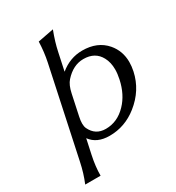

<svg xmlns="http://www.w3.org/2000/svg" viewBox="-221 -889 1117 1220"><g transform="rotate(-30 337.0 -278.5)"><path d="M333 -40.5Q418.9 -40.5 483.9 -108.9Q543 -170.4 564 -268.6Q572.3 -306.6 572.3 -338.9Q572.3 -390.1 551.8 -428.2Q515.6 -496.6 429.7 -496.6Q354 -496.6 293 -428.2Q268.1 -400.4 256.3 -344.2L224.1 -192.9Q218.3 -166 218.3 -145.5Q218.3 -123.5 225.1 -108.9Q257.3 -40.5 333 -40.5ZM332 9.8Q238.8 9.8 194.3 -51.8L170.9 56.6Q154.3 133.8 154.3 200.2H41.5Q69.3 134.3 85.4 56.6L223.1 -589.8Q237.8 -659.2 240.2 -734.4L356.9 -756.8Q327.6 -680.7 314 -614.7L286.6 -486.3Q359.9 -546.9 450.2 -546.9Q561.5 -546.9 623.5 -474.6Q673.8 -415.5 673.8 -334.5Q673.8 -303.2 666.5 -268.6Q640.1 -145.5 535.6 -62.5Q444.3 9.8 332 9.8Z"/></g></svg>

Font: Classica
Style: Book Oblique
Weight: 400
Italic angle: -12°
Designer: Wojciech Kalinowski "wmk69" (wmk69@o2.pl)
Foundry: Wojciech Kalinowski "wmk69" (wmk69@o2.pl)
Version: Version 2.1.1; 2021-05-14